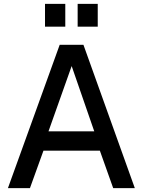

<svg xmlns="http://www.w3.org/2000/svg" viewBox="-20 -974 735 994"><path d="M135 0 205 -194H497L566 0H678L412 -742H289L21 0ZM351 -632 468 -294H231ZM213 -954V-836H318V-954ZM382 -954V-836H486V-954Z"/></svg>

Font: Cheyenne Sans Medium
Style: Regular
Weight: 500
Designer: The Public Sans project authors (U.S. Web Design System), Libre Franklin designed by Pablo Impallari and Rodrigo Fuenzal
Foundry: The Cheyenne Sans Project Authors
Version: Version 2.007